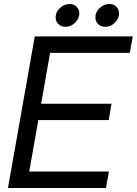

<svg xmlns="http://www.w3.org/2000/svg" viewBox="-20 -946 688 966"><path d="M513 0H20L155 -763H648L633 -680H232L187 -424H541L527 -342H173L127 -83H528ZM260 -859Q260 -886 282 -906Q304 -926 331 -926Q352 -926 365.5 -912Q379 -898 379 -878Q379 -852 357.5 -831.5Q336 -811 310 -811Q288 -811 274 -824.5Q260 -838 260 -859ZM460 -859Q460 -886 482 -906Q504 -926 531 -926Q552 -926 565.5 -912Q579 -898 579 -878Q579 -852 557.5 -831.5Q536 -811 510 -811Q488 -811 474 -824.5Q460 -838 460 -859Z"/></svg>

Font: Open Sauce Sans
Style: Italic
Weight: 400
Italic angle: -10°
Designer: Alfredo Marco Pradil
Foundry: Creative Sauce Fz LLC
Version: Version 1.477